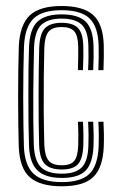

<svg xmlns="http://www.w3.org/2000/svg" viewBox="-20 -628 410 655"><path d="M191 7.5Q117.2 7.5 82.1 -23Q47 -53.5 44 -127.8Q43 -160.2 42.4 -204.4Q41.8 -248.5 41.8 -296.8Q41.8 -345 42.4 -390.4Q43 -435.8 44.2 -470.5Q47.8 -544 81.8 -575.8Q115.8 -607.5 190 -607.5Q263.2 -607.5 297.5 -577.1Q331.8 -546.8 334 -473.8Q334.2 -456 334.1 -432.9Q334 -409.8 333 -388.8H315.5Q317.5 -430.8 316.5 -473Q314.5 -537.5 285.2 -565.4Q256 -593.2 190 -593.2Q123.8 -593.2 94.2 -564.4Q64.8 -535.5 61.8 -469.5Q60.5 -434 59.9 -388.9Q59.2 -343.8 59.2 -296.2Q59.2 -248.8 59.9 -205.2Q60.5 -161.8 61.5 -129.2Q64 -64 94.5 -35.4Q125 -6.8 191 -6.8Q256 -6.8 284.9 -34.8Q313.8 -62.8 316.5 -128.5Q317.2 -147 317.1 -166.1Q317 -185.2 315.5 -212.8H333Q334.2 -190 334.5 -170.5Q334.8 -151 334 -128Q331 -55.5 298.1 -24Q265.2 7.5 191 7.5ZM191 -21Q133.8 -21 107.4 -47.1Q81 -73.2 79 -130Q77.8 -164 77.2 -208.6Q76.8 -253.2 76.8 -301Q76.8 -348.8 77.2 -392.6Q77.8 -436.5 79 -468.5Q81.8 -530.2 108.4 -554.6Q135 -579 190 -579Q246 -579 271.6 -554.9Q297.2 -530.8 299 -472.5Q299.5 -455.2 299.4 -433.8Q299.2 -412.2 298 -388.8H280.5Q281.8 -413 281.9 -434.8Q282 -456.5 281.5 -472Q280.2 -524.2 258.1 -544.4Q236 -564.5 190 -564.5Q144.5 -564.5 121.6 -543.8Q98.8 -523 96.2 -467.2Q95.5 -442.5 94.8 -401.8Q94 -361 93.6 -313.1Q93.2 -265.2 93.6 -218.2Q94 -171.2 95.2 -133.8Q97.8 -78.5 120.4 -57Q143 -35.5 191 -35.5Q236.8 -35.5 258.1 -56.1Q279.5 -76.8 281.5 -129.2Q282.2 -146.5 282.1 -165.4Q282 -184.2 280.5 -212.8H298Q299.5 -182.8 299.6 -164.6Q299.8 -146.5 299 -129Q296.2 -70.5 271.9 -45.8Q247.5 -21 191 -21ZM191 -49.8Q151.5 -49.8 133.2 -68.2Q115 -86.8 113.5 -134.2Q112.5 -167 112 -210Q111.5 -253 111.6 -299.2Q111.8 -345.5 112.2 -389Q112.8 -432.5 113.8 -466.2Q115.8 -514.8 134.1 -532.5Q152.5 -550.2 190 -550.2Q229 -550.2 246.1 -532.4Q263.2 -514.5 264.2 -470.5Q264.5 -455.5 264.4 -435.4Q264.2 -415.2 263 -388.8H245.8Q246.8 -414.8 246.9 -435.1Q247 -455.5 246.8 -470Q246 -505.8 233.6 -520.8Q221.2 -535.8 190 -535.8Q159.5 -535.8 146.1 -520.5Q132.8 -505.2 131.2 -465.5Q130 -424.2 129.4 -365.2Q128.8 -306.2 129.2 -244.6Q129.8 -183 131.2 -134.2Q132.8 -95.8 146 -80Q159.2 -64.2 191 -64.2Q221.8 -64.2 233.6 -79.5Q245.5 -94.8 246.8 -131.5Q247.2 -149 247.2 -166.1Q247.2 -183.2 245.8 -212.8H263Q264.5 -185.5 264.6 -165.8Q264.8 -146 264.2 -131.2Q262.5 -86.2 246 -68Q229.5 -49.8 191 -49.8Z"/></svg>

Font: Big Shoulders Inline Display SemiBold
Style: Regular
Weight: 600
Designer: Patric King
Foundry: XO Type Co
Version: Version 1.000